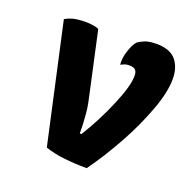

<svg xmlns="http://www.w3.org/2000/svg" viewBox="-101 -615 714 725"><g transform="rotate(20 256.0 -252.5)"><path d="M153.3 -7.8Q187.5 3.9 230.5 8.8Q273.4 13.7 321.3 13.7Q343.8 -17.6 368.2 -55.7Q391.6 -93.8 414.1 -133.8Q455.1 -208 483.4 -284.2Q511.7 -359.4 511.7 -414.1Q511.7 -459 488.3 -488.3Q463.9 -517.6 409.2 -517.6Q383.8 -517.6 365.2 -511.7Q347.7 -504.9 335.9 -496.1Q323.2 -482.4 313.5 -452.1Q303.7 -421.9 306.6 -396.5Q312.5 -399.4 321.3 -403.3Q329.1 -406.2 339.8 -406.2Q359.4 -406.2 366.2 -397.5Q372.1 -389.6 372.1 -376Q372.1 -334 337.9 -253.9Q303.7 -172.9 258.8 -100.6Q256.8 -100.6 252 -100.6Q252 -138.7 249 -169.9Q247.1 -201.2 240.2 -231.4Q220.7 -319.3 182.6 -495.1Q175.8 -499 162.1 -501Q148.4 -503.9 129.9 -503.9Q100.6 -503.9 80.1 -499Q59.6 -493.2 47.9 -485.4Q83 -326.2 153.3 -7.8Z"/></g></svg>

Font: cl
Style: Bold Italic
Weight: 400
Designer: Mitja Miklavcic
Version: Version 7.504; 2011; Build 1022